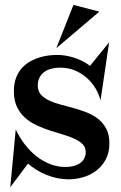

<svg xmlns="http://www.w3.org/2000/svg" viewBox="-20 -727 505 804"><path d="M217.8 -497.1Q236.3 -497.1 255.4 -493.9Q274.4 -490.7 292.7 -484.6Q311 -478.5 327.4 -470Q343.8 -461.4 356.9 -451.2L437 -549.8L400.9 -306.2Q395 -331.5 380.4 -356.2Q365.7 -380.9 344 -400.4Q322.3 -419.9 293.9 -431.9Q265.6 -443.8 231.9 -443.8Q213.4 -443.8 196.3 -439.7Q179.2 -435.5 166.3 -426.3Q153.3 -417 145.8 -402.8Q138.2 -388.7 138.2 -369.1Q138.2 -345.7 151.1 -331.1Q164.1 -316.4 185.1 -306.4Q206.1 -296.4 232.9 -289.3Q259.8 -282.2 288.1 -274.4Q316.4 -266.6 343.3 -256.1Q370.1 -245.6 391.1 -229Q412.1 -212.4 425 -187.7Q438 -163.1 438 -127Q438 -86.4 422.1 -57.9Q406.2 -29.3 381.3 -11Q356.4 7.3 326.2 15.6Q295.9 23.9 267.1 23.9Q243.7 23.9 220.2 19Q196.8 14.2 174.8 5.4Q152.8 -3.4 133.1 -15.6Q113.3 -27.8 97.2 -42L22.9 57.1L45.9 -185.1Q61.5 -151.9 83.5 -123Q105.5 -94.2 132.3 -73Q159.2 -51.8 189.9 -39.8Q220.7 -27.8 253.9 -27.8Q292.5 -27.8 315.7 -44.2Q338.9 -60.5 338.9 -90.8Q338.9 -110.4 325.9 -123.3Q313 -136.2 291.7 -146Q270.5 -155.8 243.7 -163.6Q216.8 -171.4 188.5 -180.7Q160.2 -189.9 133.3 -202.4Q106.4 -214.8 85.2 -233.6Q64 -252.4 51 -279.5Q38.1 -306.6 38.1 -345.2Q38.1 -378.4 47.9 -402.8Q57.6 -427.2 73.5 -444.1Q89.4 -460.9 109.1 -471.4Q128.9 -481.9 148.9 -487.5Q168.9 -493.2 187 -495.1Q205.1 -497.1 217.8 -497.1ZM215.8 -525.4 287.6 -706.5 396 -678.2Z"/></svg>

Font: Risque
Style: Regular
Weight: 400
Designer: Astigmatic (AOETI)
Foundry: Astigmatic (AOETI)
Version: Version 1.000